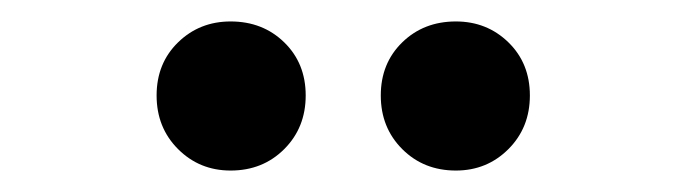

<svg xmlns="http://www.w3.org/2000/svg" viewBox="-20 -764 640 179"><path d="M195 -605Q166 -605 146 -625Q126 -645 126 -675Q126 -705 146 -724.5Q166 -744 195 -744Q225 -744 245 -724.5Q265 -705 265 -675Q265 -645 245 -625Q225 -605 195 -605ZM405 -605Q375 -605 355 -625Q335 -645 335 -675Q335 -705 355 -724.5Q375 -744 405 -744Q434 -744 454 -724.5Q474 -705 474 -675Q474 -645 454 -625Q434 -605 405 -605Z"/></svg>

Font: Red Hat Text SemiBold
Style: Regular
Weight: 600
Designer: Pentagram, MCKL
Foundry: MCKL
Version: Version 1.030